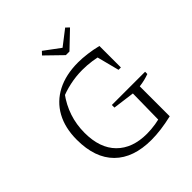

<svg xmlns="http://www.w3.org/2000/svg" viewBox="-231 -1033 1201 1201"><g transform="rotate(-45 370.0 -432.5)"><path d="M421 7Q262 7 176.5 -78Q91 -163 91 -324Q91 -429 132.5 -504.5Q174 -580 252 -620.5Q330 -661 439 -661Q475 -661 518.5 -655.5Q562 -650 606 -639L591 -585Q550 -597 508 -603Q466 -609 424 -609Q368 -609 312.5 -597Q257 -585 206 -562L242 -582Q200 -525 178 -459.5Q156 -394 156 -320Q156 -185 228 -112.5Q300 -40 428 -40Q465 -40 506 -46.5Q547 -53 592 -67L606 -17Q555 -5 508.5 1Q462 7 421 7ZM540 -17 544 -281 400 -300V-323H694V-303Q675 -296 653 -290.5Q631 -285 606 -282V-17ZM585 -449 536 -639H606V-449ZM417 -747 310 -851 330 -872 435 -794 536 -872 558 -851 449 -747Z"/></g></svg>

Font: Piazzolla Thin ExtraLight
Style: Regular
Weight: 250
Version: Version 2.005